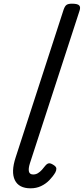

<svg xmlns="http://www.w3.org/2000/svg" viewBox="-20 -1005 454 1041"><path d="M146 16Q82 16 60.5 -28.5Q39 -73 65 -152L325 -953Q332 -973 341.5 -979Q351 -985 370 -985Q401 -985 409.5 -975.5Q418 -966 411 -946L142 -119Q133 -90 137 -74.5Q141 -59 160 -59Q174 -59 185.5 -66Q197 -73 207.5 -84.5Q218 -96 226 -107Q233 -116 242.5 -119Q252 -122 268 -112Q285 -102 285.5 -91.5Q286 -81 280 -70Q267 -48 247.5 -28Q228 -8 202.5 4Q177 16 146 16Z"/></svg>

Font: Playwrite NO
Style: Regular
Weight: 400
Designer: Veronika Burian, José Scaglione
Foundry: TypeTogether
Version: Version 1.002